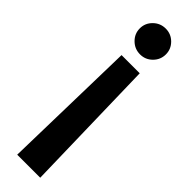

<svg xmlns="http://www.w3.org/2000/svg" viewBox="-245 -691 687 687"><g transform="rotate(45 98.0 -347.5)"><path d="M47.5 0 59.5 -516H151.5L164 0ZM104.5 -564.5Q77 -564.5 57.5 -583.8Q38 -603 38 -630Q38 -656.5 57.5 -675.8Q77 -695 104.5 -695Q131.5 -695 150.8 -675.8Q170 -656.5 170 -630Q170 -603 150.8 -583.8Q131.5 -564.5 104.5 -564.5Z"/></g></svg>

Font: Anybody ExtraExpanded
Style: Regular
Weight: 400
Width: 8
Designer: Tyler Finck
Foundry: Etcetera Type Company
Version: Version 1.010; ttfautohint (v1.8.3) -l 8 -r 50 -G 200 -x 14 